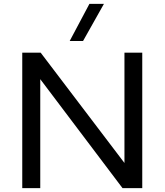

<svg xmlns="http://www.w3.org/2000/svg" viewBox="-20 -972 850 992"><path d="M623 -700V-130L190 -700H95V0H188V-563L613 0H715V-700ZM340 -760H409L517 -952H442Z"/></svg>

Font: Gully
Style: Regular
Weight: 400
Designer: jaikishan Patel
Foundry: MagicType
Version: Version 1.000;Glyphs 3.2 (3242)